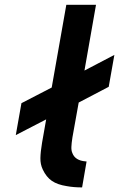

<svg xmlns="http://www.w3.org/2000/svg" viewBox="-20 -786 506 815"><path d="M387.5 -765.5 338.5 -486.5 465.5 -553 441.5 -417.5 314.5 -351 314 -350.5 293.5 -236.5 287.5 -203Q283.5 -177.5 283 -161.8Q282.5 -146 287.5 -135.5Q299.5 -104.5 343 -101Q344 -100.5 347.5 -100.5L328.5 9.5Q292 9.5 263 4Q224 -2 200.2 -18.2Q176.5 -34.5 161.5 -66.5Q151 -88.5 151.5 -115Q152 -141.5 158.5 -180L176 -279.5L175.5 -279L47 -212.5L71 -348L199.5 -414.5L261.5 -765.5Z"/></svg>

Font: Russisch Sans
Style: Bold Italic
Weight: 700
Italic angle: -10°
Designer: Michael Sharanda (font) & Cristiano Sobral (main changes)
Foundry: Michael Sharanda
Version: Version 2.00;September 8, 2020;FontCreator 13.0.0.2681 64-bi